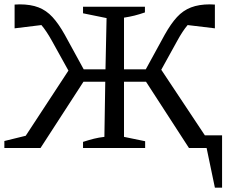

<svg xmlns="http://www.w3.org/2000/svg" viewBox="-21 -679 1044 881"><path d="M-1 0V-32L97 -56L293 -355L217 -492Q192 -537 169 -564L46 -549V-658Q59 -659 69 -659Q120 -659 156 -645Q192 -631 220 -600.5Q248 -570 276 -520L363 -361H463L468 -596L360 -618V-648H644V-622Q618 -613 596 -607.5Q574 -602 548 -598V-361H648L735 -520Q763 -570 791 -600.5Q819 -631 855.5 -645Q892 -659 942 -659Q953 -659 965 -658V-549L840 -564Q817 -537 793 -493L719 -359L919 -58H998V182H965L927 0H846L649 -304H548V-51L645 -31V0H360V-28Q388 -37 410 -42.5Q432 -48 458 -51L462 -304H362L165 0Z"/></svg>

Font: Piazzolla SC
Style: Regular
Weight: 400
Designer: Juan Pablo del Peral
Foundry: Huerta Tipografica
Version: Version 1.330